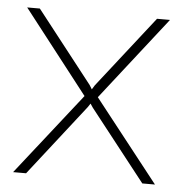

<svg xmlns="http://www.w3.org/2000/svg" viewBox="-43 -562 575 604"><g transform="rotate(5 244.0 -260.0)"><path d="M59 -520 236 -294 244 -281 252 -294 429 -520H470L265 -258L468 0H428L252 -224L244 -236L236 -224L61 0H20L223 -258L19 -520Z"/></g></svg>

Font: Raleway ExtraLight
Style: Regular
Weight: 200
Designer: Matt McInerney, Pablo Impallari, Rodrigo Fuenzalida
Foundry: Matt McInerney, Pablo Impallari, Rodrigo Fuenzalida
Version: Version 4.026